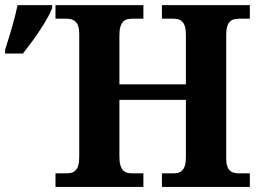

<svg xmlns="http://www.w3.org/2000/svg" viewBox="-68 -734 1029 754"><path d="M567.9 0V-53.2H610.8Q621.6 -53.2 630.9 -55.4Q640.1 -57.6 647.2 -64.5Q654.3 -71.3 658.2 -84Q662.1 -96.7 662.1 -118.2V-341.8H400.9V-118.2Q400.9 -96.7 405 -84Q409.2 -71.3 416 -64.5Q422.9 -57.6 432.1 -55.4Q441.4 -53.2 452.1 -53.2H495.1V0H149.9V-53.2H191.9Q202.6 -53.2 211.9 -55.4Q221.2 -57.6 228.3 -64.5Q235.4 -71.3 239.3 -84Q243.2 -96.7 243.2 -118.2V-599.6Q243.2 -619.6 239 -631.6Q234.9 -643.6 227.8 -649.9Q220.7 -656.2 211.4 -658.4Q202.1 -660.6 191.9 -660.6H149.9V-713.9H495.1V-660.6H452.1Q441.4 -660.6 432.1 -658.4Q422.9 -656.2 416 -649.4Q409.2 -642.6 405 -629.9Q400.9 -617.2 400.9 -595.7V-402.8H662.1V-595.7Q662.1 -617.2 658.2 -629.9Q654.3 -642.6 647.2 -649.4Q640.1 -656.2 630.9 -658.4Q621.6 -660.6 610.8 -660.6H567.9V-713.9H913.1V-660.6H871.1Q860.8 -660.6 851.6 -658.4Q842.3 -656.2 835.2 -649.4Q828.1 -642.6 824.2 -629.9Q820.3 -617.2 820.3 -595.7V-112.8Q820.3 -93.3 824.5 -81.3Q828.6 -69.3 835.7 -63.2Q842.8 -57.1 851.8 -55.2Q860.8 -53.2 871.1 -53.2H913.1V0ZM-47.9 -539.1Q-33.7 -582 -20 -630.1Q-6.3 -678.2 1 -713.9H136.7V-702.1Q124.5 -669.9 92.3 -620.8Q60.1 -571.8 22 -523.9H-47.9Z"/></svg>

Font: Droid Serif
Style: Bold
Weight: 700
Designer: Monotype Design team
Foundry: Monotype Imaging Inc.
Version: Version 1.03